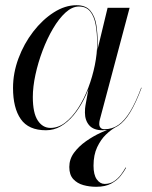

<svg xmlns="http://www.w3.org/2000/svg" viewBox="-20 -490 584 737"><path d="M156.5 10Q89.5 10 59.8 -32.8Q30 -75.5 30 -152.5Q30 -210 51 -266.2Q72 -322.5 107.5 -368.5Q143 -414.5 186.2 -442.2Q229.5 -470 273.5 -470Q309.5 -470 327 -448.8Q344.5 -427.5 349.8 -394Q355 -360.5 355 -324Q355 -291 348.8 -253.5Q342.5 -216 330.5 -178.5Q318.5 -141 301.2 -107.2Q284 -73.5 261.8 -47Q239.5 -20.5 213.2 -5.2Q187 10 156.5 10ZM174 1Q204 1 230.8 -19.8Q257.5 -40.5 280 -75.2Q302.5 -110 318.8 -152.8Q335 -195.5 344 -240Q353 -284.5 353 -324Q353 -363 347.2 -395Q341.5 -427 326.2 -446Q311 -465 283 -465Q257 -465 231.5 -441.8Q206 -418.5 183.5 -380.2Q161 -342 143.5 -295.8Q126 -249.5 116 -203Q106 -156.5 106 -117.5Q106 -56.5 124.8 -27.8Q143.5 1 174 1ZM374 10Q339 10 322.5 -9Q306 -28 306 -58Q306 -66.5 306.5 -73.2Q307 -80 308 -85L319.5 -148.5L342 -222.5L355 -302.5L393 -460H477.5L363 -30Q361 -22.5 361 -14Q361 -5.5 365.8 0.2Q370.5 6 381.5 6Q410.5 6 434.2 -10.2Q458 -26.5 479.5 -61.8Q501 -97 522 -153.5L523.5 -153Q502 -95.5 480.2 -59.5Q458.5 -23.5 433 -6.8Q407.5 10 374 10ZM349 227Q323.5 227 300 220.5Q276.5 214 261.2 197.5Q246 181 246 151Q246 121 264.2 96.2Q282.5 71.5 310.2 52Q338 32.5 367.5 19Q397 5.5 420 -2L421 0Q405.5 8.5 386.2 27Q367 45.5 353 75Q339 104.5 339 146Q339 181 351.5 198.5Q364 216 382 216Q402 216 417.5 205.8Q433 195.5 444 180.8Q455 166 462 153L464 154Q456.5 168 443.2 185Q430 202 407.2 214.5Q384.5 227 349 227Z"/></svg>

Font: Bodoni Moda 96pt
Style: Italic
Weight: 400
Italic angle: -13°
Version: Version 2.004